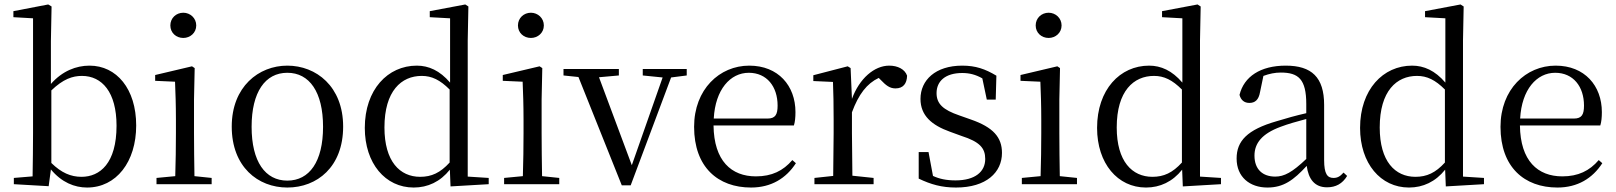

<svg xmlns="http://www.w3.org/2000/svg" viewBox="-20 -825 7239 860"><path d="M370 15C501 15 590 -100 590 -263C590 -427 502 -531 381 -531C321 -531 259 -507 208 -449V-641L211 -796L196 -805L40 -775V-748L128 -743V-229C128 -174 127 -91 126 -35L42 -28V0L198 9L208 -66C256 -8 314 15 370 15ZM210 -420C263 -471 305 -485 347 -485C437 -485 502 -412 502 -262C502 -94 428 -33 345 -33C297 -33 255 -51 210 -95Z M801 -655C832 -655 859 -678 859 -711C859 -744 832 -768 801 -768C769 -768 743 -744 743 -711C743 -678 769 -655 801 -655ZM764 0H928V-28L851 -36C850 -92 849 -175 849 -229V-380L852 -520L840 -528L675 -489V-463L764 -459C766 -409 768 -356 768 -289V-229C768 -175 767 -92 765 -36L681 -28V0Z M1267 15C1400 15 1517 -77 1517 -258C1517 -438 1396 -531 1267 -531C1139 -531 1018 -437 1018 -258C1018 -78 1135 15 1267 15ZM1267 -16C1168 -16 1107 -101 1107 -257C1107 -413 1168 -499 1267 -499C1366 -499 1427 -413 1427 -257C1427 -101 1366 -16 1267 -16Z M1998 10 2169 0V-28L2075 -34V-644L2078 -796L2064 -805L1905 -775V-748L1996 -743V-455C1950 -509 1900 -531 1847 -531C1717 -531 1614 -424 1614 -252C1614 -93 1706 15 1833 15C1896 15 1952 -11 1995 -65ZM1994 -97C1952 -51 1913 -33 1862 -33C1771 -33 1702 -102 1702 -254C1702 -418 1778 -485 1869 -485C1914 -485 1951 -467 1994 -424Z M2358 -655C2389 -655 2416 -678 2416 -711C2416 -744 2389 -768 2358 -768C2326 -768 2300 -744 2300 -711C2300 -678 2326 -655 2358 -655ZM2321 0H2485V-28L2408 -36C2407 -92 2406 -175 2406 -229V-380L2409 -520L2397 -528L2232 -489V-463L2321 -459C2323 -409 2325 -356 2325 -289V-229C2325 -175 2324 -92 2322 -36L2238 -28V0Z M2859 -487 2948 -478 2810 -85 2663 -479 2752 -487V-516H2504V-487L2571 -480L2765 5H2805L2986 -478L3056 -487V-516H2859Z M3344 15C3434 15 3501 -26 3545 -94L3529 -108C3488 -60 3437 -35 3366 -35C3256 -35 3178 -104 3176 -263H3536C3541 -279 3543 -299 3543 -323C3543 -441 3466 -531 3336 -531C3203 -531 3089 -425 3089 -257C3089 -76 3196 15 3344 15ZM3177 -294C3184 -424 3251 -499 3334 -499C3415 -499 3463 -437 3463 -352C3463 -312 3453 -294 3418 -294Z M3711 0H3893V-28L3798 -38L3796 -229V-322C3826 -403 3863 -451 3916 -476L3925 -467C3948 -443 3965 -429 3991 -429C4026 -429 4042 -451 4043 -486C4033 -515 4001 -531 3963 -531C3896 -531 3829 -473 3796 -382L3790 -520L3777 -528L3623 -488V-462L3711 -458C3713 -408 3714 -358 3714 -289V-229L3712 -37L3628 -28V0Z M4262 15C4398 15 4468 -53 4468 -140C4468 -210 4429 -255 4328 -290L4277 -308C4204 -333 4175 -360 4175 -408C4175 -461 4214 -498 4290 -498C4322 -498 4350 -491 4380 -474L4400 -379H4440L4443 -486C4393 -516 4350 -531 4290 -531C4170 -531 4103 -466 4103 -382C4103 -307 4154 -264 4235 -235L4287 -216C4368 -190 4393 -162 4393 -113C4393 -56 4348 -17 4260 -17C4218 -17 4187 -24 4159 -37L4139 -144H4095V-25C4149 1 4198 15 4262 15Z M4677 -655C4708 -655 4735 -678 4735 -711C4735 -744 4708 -768 4677 -768C4645 -768 4619 -744 4619 -711C4619 -678 4645 -655 4677 -655ZM4640 0H4804V-28L4727 -36C4726 -92 4725 -175 4725 -229V-380L4728 -520L4716 -528L4551 -489V-463L4640 -459C4642 -409 4644 -356 4644 -289V-229C4644 -175 4643 -92 4641 -36L4557 -28V0Z M5278 10 5449 0V-28L5355 -34V-644L5358 -796L5344 -805L5185 -775V-748L5276 -743V-455C5230 -509 5180 -531 5127 -531C4997 -531 4894 -424 4894 -252C4894 -93 4986 15 5113 15C5176 15 5232 -11 5275 -65ZM5274 -97C5232 -51 5193 -33 5142 -33C5051 -33 4982 -102 4982 -254C4982 -418 5058 -485 5149 -485C5194 -485 5231 -467 5274 -424Z M5924 14C5963 14 5993 -2 6014 -37L5998 -52C5982 -34 5970 -28 5953 -28C5926 -28 5911 -45 5911 -108V-355C5911 -479 5855 -531 5739 -531C5626 -531 5552 -482 5532 -400C5538 -377 5553 -364 5576 -364C5601 -364 5618 -377 5624 -413L5639 -485C5666 -495 5691 -500 5717 -500C5796 -500 5831 -470 5831 -359V-318C5787 -308 5740 -295 5698 -282C5566 -244 5519 -193 5519 -115C5519 -32 5578 15 5657 15C5729 15 5774 -18 5833 -82C5841 -22 5869 14 5924 14ZM5831 -113C5768 -53 5732 -34 5692 -34C5636 -34 5599 -66 5599 -128C5599 -183 5632 -226 5716 -257C5750 -270 5790 -281 5831 -292Z M6456 10 6627 0V-28L6533 -34V-644L6536 -796L6522 -805L6363 -775V-748L6454 -743V-455C6408 -509 6358 -531 6305 -531C6175 -531 6072 -424 6072 -252C6072 -93 6164 15 6291 15C6354 15 6410 -11 6453 -65ZM6452 -97C6410 -51 6371 -33 6320 -33C6229 -33 6160 -102 6160 -254C6160 -418 6236 -485 6327 -485C6372 -485 6409 -467 6452 -424Z M6956 15C7046 15 7113 -26 7157 -94L7141 -108C7100 -60 7049 -35 6978 -35C6868 -35 6790 -104 6788 -263H7148C7153 -279 7155 -299 7155 -323C7155 -441 7078 -531 6948 -531C6815 -531 6701 -425 6701 -257C6701 -76 6808 15 6956 15ZM6789 -294C6796 -424 6863 -499 6946 -499C7027 -499 7075 -437 7075 -352C7075 -312 7065 -294 7030 -294Z"/></svg>

Font: Harano Aji Mincho TW
Style: Regular
Weight: 400
Foundry: Masamichi Hosoda
Version: HaranoAjiMinchoTW-Regular version 20230610;ttx 4.39.4